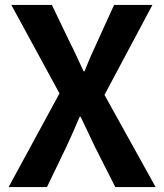

<svg xmlns="http://www.w3.org/2000/svg" viewBox="-20 -761 667 781"><path d="M15 0H171L250 -164C268 -202 285 -241 304 -286H308C329 -241 348 -202 366 -164L449 0H613L405 -375L600 -741H444L374 -587C358 -553 342 -517 324 -471H320C298 -517 283 -553 265 -587L191 -741H26L222 -381Z"/></svg>

Font: Noto Sans Mono CJK SC
Style: Bold
Weight: 700
Designer: Ryoko NISHIZUKA 西塚涼子 (kana, bopomofo & ideographs); Paul D. Hunt (Latin, Greek & Cyrillic); Sandoll Communications 산돌커뮤니
Foundry: Adobe
Version: Version 2.004;hotconv 1.0.118;makeotfexe 2.5.65603